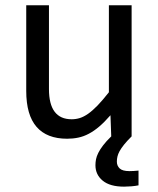

<svg xmlns="http://www.w3.org/2000/svg" viewBox="-20 -510 590 718"><path d="M498 183.1V127.9C492.5 128.6 486.6 129.1 480.2 129.4C473.9 129.7 468.4 129.9 463.9 129.9C446.6 129.9 434.5 126.5 427.5 119.9C420.5 113.2 417 104.7 417 94.2C417 88.1 417.7 81.8 419.2 75.4C420.7 69.1 423.3 62.3 427.2 55.2C431.2 48 436.7 40 443.8 31C451 22.1 460.4 11.7 472.2 0V-490.2H387.2V-165C371.6 -145.2 357.5 -128.7 345 -115.7C332.4 -102.7 320.7 -92.4 309.8 -84.7C298.9 -77.1 288.5 -71.7 278.6 -68.6C268.6 -65.5 258.5 -64 248 -64C191.4 -64 163.1 -101.6 163.1 -176.8V-490.2H78.1V-169.9C78.1 -110 91 -65.3 116.7 -35.6C142.4 -6 180.5 8.8 231 8.8C245.6 8.8 259.5 7.4 272.7 4.6C285.9 1.9 299 -2.9 312 -9.8C325 -16.6 338.1 -25.6 351.3 -36.9C364.5 -48.1 378.4 -62.2 393.1 -79.1L396 0C383.3 12.4 373.1 23.6 365.5 33.7C357.8 43.8 351.9 53.1 347.7 61.5C343.4 70 340.6 78 339.1 85.4C337.6 92.9 336.9 100.4 336.9 107.9C336.9 131.3 345.9 150.6 364 165.5C382.1 180.5 408.7 188 443.8 188C452 188 461 187.6 470.9 186.8C480.9 186 489.9 184.7 498 183.1Z"/></svg>

Font: CodeNewRoman Nerd Font Mono
Style: Regular
Weight: 400
Monospace: yes
Designer: Sam Radian
Foundry: Code New Roman
Version: Version 2.00 November 29, 2014;Nerd Fonts 3.2.1